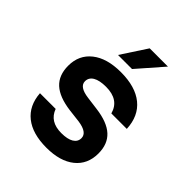

<svg xmlns="http://www.w3.org/2000/svg" viewBox="-234 -1002 1168 1168"><g transform="rotate(45 350.0 -418.0)"><path d="M232 -189Q261 -109 360 -109Q413 -109 441 -126Q469 -143 469 -174Q469 -222 384 -234L300 -244Q198 -257 149 -302Q100 -347 100 -429Q100 -521 167.5 -574.5Q235 -628 355 -628Q480 -628 549.5 -571.5Q619 -515 624 -409H491Q466 -501 354 -501Q298 -501 268.5 -483.5Q239 -466 239 -434Q239 -387 324 -376L408 -365Q510 -352 559 -307Q608 -262 608 -181Q608 -88 542 -35Q476 18 359 18Q239 18 171.5 -35.5Q104 -89 97 -189ZM268 -689 376 -854H533L389 -689Z"/></g></svg>

Font: Martian Mono SemiBold
Style: Regular
Weight: 600
Monospace: yes
Designer: Roman Shamin
Foundry: Evil Martians
Version: Version 1.000; ttfautohint (v1.8.4.7-5d5b)